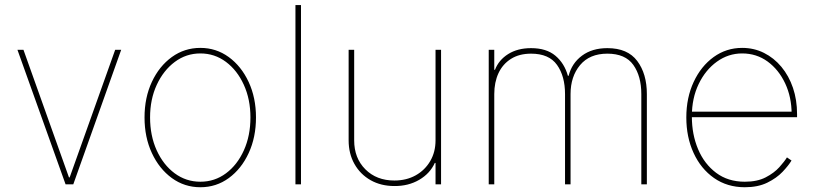

<svg xmlns="http://www.w3.org/2000/svg" viewBox="-20 -748 3313 779"><path d="M471.7 -545.9 277.3 0H246.1L50.8 -545.9H75.2L259.8 -28.3H262.7L447.3 -545.9Z M793 11.7Q728.5 11.7 677.2 -25.6Q626 -63 596.2 -127Q566.4 -190.9 566.4 -271.5Q566.4 -352.1 596.2 -415.8Q626 -479.5 677.2 -516.6Q728.5 -553.7 793 -553.7Q856.9 -553.7 908 -516.6Q959 -479.5 988.8 -415.5Q1018.6 -351.6 1018.6 -271.5Q1018.6 -190.9 989 -127Q959.5 -63 908.4 -25.6Q857.4 11.7 793 11.7ZM793 -10.7Q851.1 -10.7 897 -44.9Q942.9 -79.1 969.5 -138.2Q996.1 -197.3 996.1 -271.5Q996.1 -345.2 969.2 -404.1Q942.4 -462.9 896.5 -497.1Q850.6 -531.2 793 -531.2Q735.4 -531.2 689.2 -496.8Q643.1 -462.4 616 -403.8Q588.9 -345.2 588.9 -271.5Q588.9 -197.3 615.7 -138.2Q642.6 -79.1 688.7 -44.9Q734.9 -10.7 793 -10.7Z M1201.2 -727.5V0H1178.7V-727.5Z M1747.1 -178.7V-545.9H1769.5V0H1747.1V-86.9H1744.1Q1724.6 -43.9 1680.7 -18.3Q1636.7 7.3 1580.1 6.8Q1525.9 6.8 1483.9 -16.8Q1441.9 -40.5 1418.2 -82.5Q1394.5 -124.5 1394.5 -178.7V-545.9H1417V-178.7Q1417 -106.4 1462.4 -61Q1507.8 -15.6 1580.1 -15.6Q1628.9 -15.6 1666.5 -36.6Q1704.1 -57.6 1725.6 -94.5Q1747.1 -131.3 1747.1 -178.7Z M1962.9 0V-545.9H1985.4V-464.8H1988.3Q2003.4 -504.4 2041.7 -528.6Q2080.1 -552.7 2134.8 -552.7Q2196.8 -552.7 2233.4 -522Q2270 -491.2 2284.2 -440.4H2287.1Q2299.8 -491.2 2341.1 -522Q2382.3 -552.7 2444.3 -552.7Q2526.4 -552.7 2565.4 -500.7Q2604.5 -448.7 2604.5 -366.2V0H2582V-366.2Q2582 -439 2549.6 -484.6Q2517.1 -530.3 2444.3 -530.3Q2372.1 -530.3 2333.5 -483.9Q2294.9 -437.5 2294.9 -366.2V0H2272.5V-366.2Q2272.5 -439 2240 -484.6Q2207.5 -530.3 2134.8 -530.3Q2086.4 -530.3 2053 -509Q2019.5 -487.8 2002.4 -450.9Q1985.4 -414.1 1985.4 -366.2V0Z M3002 11.7Q2930.7 11.7 2877.2 -25.6Q2823.7 -63 2794.2 -127.2Q2764.6 -191.4 2764.6 -271.5Q2764.6 -351.6 2794.4 -415.5Q2824.2 -479.5 2875.5 -516.6Q2926.8 -553.7 2991.2 -553.7Q3039.1 -553.7 3079.6 -533.4Q3120.1 -513.2 3150.4 -476.8Q3180.7 -440.4 3197.3 -391.6Q3213.9 -342.8 3213.9 -285.2V-272.5H2776.4V-294.9H3201.7L3191.9 -285.2Q3191.9 -353.5 3165.8 -409.4Q3139.6 -465.3 3094.5 -498.3Q3049.3 -531.2 2991.2 -531.2Q2935.1 -531.2 2888.7 -497.8Q2842.3 -464.4 2814.7 -407Q2787.1 -349.6 2787.1 -277.3V-274.4Q2787.1 -202.6 2812.3 -142.8Q2837.4 -83 2885.5 -46.9Q2933.6 -10.7 3002 -10.7Q3052.7 -10.7 3086.9 -28.6Q3121.1 -46.4 3142.1 -69.8Q3163.1 -93.3 3172.9 -109.4L3191.4 -96.7Q3179.2 -76.2 3155 -50.8Q3130.9 -25.4 3093 -6.8Q3055.2 11.7 3002 11.7Z"/></svg>

Font: Inter Tight Thin
Style: Regular
Weight: 250
Designer: Rasmus Andersson
Foundry: rsms
Version: Version 3.004